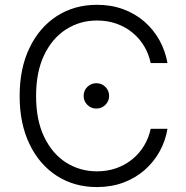

<svg xmlns="http://www.w3.org/2000/svg" viewBox="-20 -757 764 787"><path d="M377.4 9.8Q284.7 9.8 213.1 -36.1Q141.6 -82 101.1 -166Q60.5 -250 60.5 -363.3Q60.5 -477.1 101.1 -561Q141.6 -645 213.1 -691.2Q284.7 -737.3 377.4 -737.3Q436 -737.3 485.1 -719.2Q534.2 -701.2 571.8 -668.5Q609.4 -635.7 633.5 -592.3Q657.7 -548.8 666.5 -498.5H597.7Q589.8 -536.1 570.8 -567.9Q551.8 -599.6 522.9 -623.3Q494.1 -647 457.5 -659.9Q420.9 -672.9 377.4 -672.9Q307.6 -672.9 251 -636.7Q194.3 -600.6 161.1 -531.5Q127.9 -462.4 127.9 -363.3Q127.9 -264.2 161.4 -195.1Q194.8 -126 251.5 -90.3Q308.1 -54.7 377.4 -54.7Q420.9 -54.7 457.5 -67.9Q494.1 -81.1 522.7 -104.5Q551.3 -127.9 570.6 -159.9Q589.8 -191.9 597.7 -229H666.5Q658.2 -179.2 634 -135.7Q609.9 -92.3 572.3 -59.6Q534.7 -26.9 485.4 -8.5Q436 9.8 377.4 9.8ZM375 -312Q353.5 -312 338.1 -327.1Q322.8 -342.3 322.8 -363.8Q322.8 -385.7 338.1 -400.9Q353.5 -416 375 -416Q396.5 -416 411.9 -400.9Q427.2 -385.7 427.2 -363.8Q427.2 -342.3 411.9 -327.1Q396.5 -312 375 -312Z"/></svg>

Font: Inter 17pt Light
Style: Regular
Weight: 300
Version: Version 4.001;git-66647c0bb